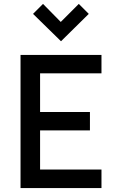

<svg xmlns="http://www.w3.org/2000/svg" viewBox="-20 -962 594 982"><path d="M165 -295V-389H440V-295ZM162 -587 185 -619V-79L157 -95H499V0H85V-681H499V-587ZM292 -751 149 -891 200 -942 323 -817 259 -818 383 -942 434 -891Z"/></svg>

Font: Gabarito
Style: Regular
Weight: 400
Designer: Leandro Assis / Alvaro Franca / Felipe Casaprima
Foundry: Naipe Foundry
Version: Version 1.000